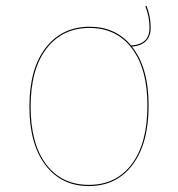

<svg xmlns="http://www.w3.org/2000/svg" viewBox="-20 -617 600 646"><path d="M424 -460Q480 -390 480 -262Q480 -134 426 -62.5Q372 9 279 9Q186 9 132.5 -62Q79 -133 79 -258Q79 -386 134 -456.5Q189 -527 281 -527Q369 -527 421 -464Q452 -466 467.5 -480.5Q483 -495 483 -524Q483 -561 469 -596L473 -597Q487 -562 487 -524Q487 -466 424 -460ZM476 -262Q476 -385 424 -454Q372 -523 281 -523Q190 -523 136.5 -453.5Q83 -384 83 -258Q83 -134 135 -64.5Q187 5 279 5Q371 5 423.5 -65Q476 -135 476 -262Z"/></svg>

Font: FiraGO Four
Style: Regular
Weight: 100
Designer: bBox Type
Foundry: bBox Type GmbH
Version: Version 1.001